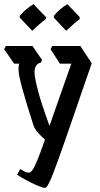

<svg xmlns="http://www.w3.org/2000/svg" viewBox="-51 -715 483 923"><path d="M110 -112Q76 -218 57 -286.5Q38 -355 38 -381Q38 -399 41 -409H17L-31 -478L-23 -494H105L151 -427L146 -414Q115 -408 115 -367Q115 -343 131.5 -279.5Q148 -216 187 -110Q217 -197 244.5 -274.5Q272 -352 292 -409H237L192 -478L200 -494H335L390 -411Q325 -223 279 -89Q233 45 205.5 116.5Q178 188 166 188Q154 188 127.5 176.5Q101 165 73.5 150Q46 135 31 125L46 98Q56 104 67 109.5Q78 115 88 115Q96 115 105 102.5Q114 90 127.5 57.5Q141 25 162 -35Q164 -40 165 -45Q147 -59 131.5 -77Q116 -95 110 -112ZM104 -567 44 -630V-639Q58 -655 74.5 -669.5Q91 -684 110 -695L170 -633L169 -623Q151 -610 135 -595.5Q119 -581 104 -567ZM267 -567 208 -630V-639Q221 -655 237.5 -669.5Q254 -684 273 -695L332 -633V-623Q314 -610 298 -595Q282 -580 267 -567Z"/></svg>

Font: Jaini
Style: Regular
Weight: 400
Designer: Maithili Shingre, Girish Dalvi (Devanagari), Taresh Vohra (Latin)
Foundry: Ek Type
Version: Version 2.000; ttfautohint (v1.8.4.7-5d5b)